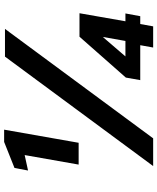

<svg xmlns="http://www.w3.org/2000/svg" viewBox="62 -806 744 907"><g transform="rotate(-90 433.5 -352.0)"><path d="M110 -352 155 -607 82 -591 94 -655 217 -704H275L213 -352ZM103 0 620 -700H751L234 0ZM663 0 674 -61H509L521 -129L714 -348H825L787 -131H824L811 -61H774L763 0ZM621 -131H694L713 -238Z"/></g></svg>

Font: DM Sans 12pt
Style: Bold Italic
Weight: 700
Italic angle: -10°
Version: Version 4.004;gftools[0.9.30]